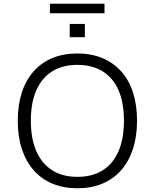

<svg xmlns="http://www.w3.org/2000/svg" viewBox="-20 -999 828 1027"><path d="M394 8Q320 8 261 -16.5Q202 -41 160.5 -88Q119 -135 97 -201.5Q75 -268 75 -353Q75 -437 96.5 -503.5Q118 -570 159.5 -617Q201 -664 260 -688.5Q319 -713 394 -713Q468 -713 527 -688.5Q586 -664 628 -617.5Q670 -571 691.5 -504Q713 -437 713 -354Q713 -269 691 -202Q669 -135 627.5 -88Q586 -41 527 -16.5Q468 8 394 8ZM394 -53Q473 -53 528.5 -87.5Q584 -122 613.5 -189Q643 -256 643 -353Q643 -450 614 -516.5Q585 -583 529 -617.5Q473 -652 394 -652Q315 -652 259.5 -617.5Q204 -583 174.5 -516.5Q145 -450 145 -353Q145 -257 174.5 -190Q204 -123 259.5 -88Q315 -53 394 -53ZM247 -928V-979H539V-928ZM353 -800V-871H434V-800Z"/></svg>

Font: Nunito Sans 9pt Light
Style: Regular
Weight: 300
Version: Version 3.101;gftools[0.9.27]